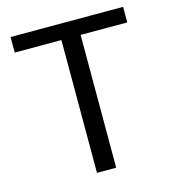

<svg xmlns="http://www.w3.org/2000/svg" viewBox="-105 -786 789 873"><g transform="rotate(-15 289.5 -349.0)"><path d="M554.2 -698.2V-625H334.5V0H244.1V-625H24.4V-698.2Z"/></g></svg>

Font: Voltera
Style: Regular
Weight: 400
Designer: Bernd Montag
Version: Version 1.301